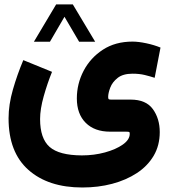

<svg xmlns="http://www.w3.org/2000/svg" viewBox="-20 -601 761 865"><path d="M232.9 -581.1H308.1L408.7 -413.1H336.4L270.5 -525.4L205.1 -413.1H132.8ZM214.4 -277.3Q193.4 -225.6 177 -167.5Q160.6 -109.4 160.6 -64.5Q160.6 22.9 203.4 60.8Q246.1 98.6 348.6 99.1Q403.8 99.1 452.9 85.7Q502 72.3 533.2 50.3Q564.5 28.3 564.5 2Q564.5 -4.9 562.3 -6.3Q560.1 -7.8 545.9 -7.8H475.6Q406.2 -7.8 366.2 -47.6Q326.2 -87.4 326.2 -157.7Q326.2 -223.6 356.7 -282Q387.2 -340.3 443.4 -377Q499.5 -413.6 577.1 -413.6Q604 -413.6 639.4 -406Q674.8 -398.4 703.1 -386.7L676.8 -250.5Q655.8 -257.3 631.8 -263.2Q607.9 -269 577.1 -269Q534.2 -269 510.3 -250.2Q486.3 -231.4 476.8 -206.5Q467.3 -181.6 467.3 -164.1Q467.3 -156.2 469.7 -154.3Q472.2 -152.3 480.5 -152.3H568.4Q637.7 -152.3 668.7 -109.4Q699.7 -66.4 699.7 -5.9Q699.7 54.2 672.4 100.6Q645 147 596.7 178.7Q548.3 210.4 485.4 227.1Q422.4 243.7 351.1 243.7Q197.3 243.7 107.9 164.3Q18.6 85 18.6 -67.9Q18.6 -129.4 38.1 -197.3Q57.6 -265.1 85 -330.1Z"/></svg>

Font: Vazir Black
Style: Black
Weight: 900
Designer: Saber Rastikerdar
Foundry: Saber Rastikerdar
Version: Version 30.0.0